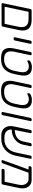

<svg xmlns="http://www.w3.org/2000/svg" viewBox="1492 -2108 626 3650"><g transform="rotate(90 1805.0 -283.0)"><path d="M57 0Q47 0 42.5 -6Q38 -12 40 -22L152 -549Q154 -559 161.5 -565Q169 -571 179 -571H356Q441 -571 489.5 -542.5Q538 -514 553 -459.5Q568 -405 551 -327L486 -22Q484 -12 476.5 -6Q469 0 459 0ZM108 -58H433L489 -322Q508 -412 473.5 -462.5Q439 -513 338 -513H204Z M706 -230Q696 -230 691.5 -236Q687 -242 689 -252L752 -549Q754 -559 761.5 -565Q769 -571 779 -571H796Q806 -571 810.5 -565Q815 -559 813 -549L750 -252Q748 -242 740.5 -236Q733 -230 723 -230Z M1091 10Q960 10 918 -54Q876 -118 901 -234L968 -549Q970 -559 977.5 -565Q985 -571 995 -571H1012Q1022 -571 1026.5 -565Q1031 -559 1029 -549L963 -239Q944 -149 976.5 -98.5Q1009 -48 1103 -48Q1197 -48 1249 -93.5Q1301 -139 1323 -229Q1326 -239 1330.5 -262Q1335 -285 1340 -308.5Q1345 -332 1347 -342Q1364 -436 1333.5 -477Q1303 -518 1241 -518Q1223 -518 1197 -511Q1171 -504 1151 -492Q1141 -487 1133 -491Q1125 -495 1127 -505L1129 -518Q1131 -527 1133.5 -534Q1136 -541 1145 -546Q1170 -560 1196 -568Q1222 -576 1259 -576Q1320 -576 1358.5 -552Q1397 -528 1410.5 -477.5Q1424 -427 1409 -347Q1408 -340 1404.5 -322.5Q1401 -305 1396.5 -285.5Q1392 -266 1388.5 -249Q1385 -232 1383 -224Q1355 -108 1288.5 -49Q1222 10 1091 10Z M1715 10Q1584 10 1542 -54Q1500 -118 1525 -234L1592 -549Q1594 -559 1601.5 -565Q1609 -571 1619 -571H1636Q1646 -571 1650.5 -565Q1655 -559 1653 -549L1587 -239Q1568 -149 1600.5 -98.5Q1633 -48 1727 -48Q1821 -48 1873 -93.5Q1925 -139 1947 -229Q1950 -239 1954.5 -262Q1959 -285 1964 -308.5Q1969 -332 1971 -342Q1988 -436 1957.5 -477Q1927 -518 1865 -518Q1847 -518 1821 -511Q1795 -504 1775 -492Q1765 -487 1757 -491Q1749 -495 1751 -505L1753 -518Q1755 -527 1757.5 -534Q1760 -541 1769 -546Q1794 -560 1820 -568Q1846 -576 1883 -576Q1944 -576 1982.5 -552Q2021 -528 2034.5 -477.5Q2048 -427 2033 -347Q2032 -340 2028.5 -322.5Q2025 -305 2020.5 -285.5Q2016 -266 2012.5 -249Q2009 -232 2007 -224Q1979 -108 1912.5 -49Q1846 10 1715 10Z M2126 0Q2116 0 2111.5 -6Q2107 -12 2109 -22L2221 -549Q2223 -559 2230.5 -565Q2238 -571 2248 -571H2265Q2275 -571 2279.5 -565Q2284 -559 2282 -549L2170 -22Q2168 -12 2160.5 -6Q2153 0 2143 0Z M2624 -54Q2693 -53 2745 -80Q2797 -107 2831 -157Q2865 -207 2879 -272L2938 -549Q2940 -559 2947.5 -565Q2955 -571 2965 -571H2982Q2992 -571 2996.5 -565Q3001 -559 2999 -549L2939 -265Q2926 -202 2896.5 -151.5Q2867 -101 2824 -65.5Q2781 -30 2728 -11.5Q2675 7 2615 5H2548Q2490 5 2447 -24Q2404 -53 2386 -107.5Q2368 -162 2384 -237L2450 -549Q2452 -559 2459.5 -565Q2467 -571 2477 -571H2494Q2504 -571 2508.5 -565Q2513 -559 2511 -549L2448 -234Q2429 -147 2470 -100.5Q2511 -54 2589 -54ZM2417 -192 2426 -249Q2511 -251 2561 -274Q2611 -297 2636 -334Q2661 -371 2670 -413L2699 -549Q2701 -559 2708.5 -565Q2716 -571 2726 -571H2743Q2753 -571 2757.5 -565Q2762 -559 2760 -549L2730 -408Q2718 -350 2679 -300.5Q2640 -251 2575 -221Q2510 -191 2417 -192Z M3380 -513H3157Q3147 -513 3142.5 -519Q3138 -525 3140 -535L3143 -549Q3145 -559 3152.5 -565Q3160 -571 3170 -571H3398Q3458 -571 3498 -541Q3538 -511 3553.5 -456Q3569 -401 3553 -327L3488 -22Q3486 -12 3478.5 -6Q3471 0 3461 0H3208Q3198 0 3193.5 -6Q3189 -12 3191 -22L3194 -36Q3196 -46 3203.5 -52Q3211 -58 3221 -58H3435L3491 -322Q3503 -379 3492 -422Q3481 -465 3452 -489Q3423 -513 3380 -513ZM3038 0Q3029 0 3025 -6.5Q3021 -13 3025 -23L3209 -532Q3213 -542 3221.5 -547Q3230 -552 3238 -550L3254 -547Q3264 -546 3268 -539Q3272 -532 3267 -523L3086 -23Q3082 -13 3073.5 -6.5Q3065 0 3056 0Z"/></g></svg>

Font: Rubik Light
Style: Italic
Weight: 300
Italic angle: -12°
Designer: Hubert and Fischer
Foundry: Hubert and Fischer
Version: Version 2.300;gftools[0.9.30]